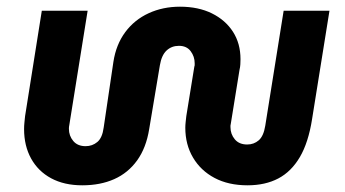

<svg xmlns="http://www.w3.org/2000/svg" viewBox="-20 -542 1030 574"><path d="M226 12Q172 12 133 -9Q94 -30 73 -68Q52 -106 52 -156Q52 -166 53 -175.5Q54 -185 55 -195L105 -510H242L187 -167Q186 -163 186 -157Q186 -136 199 -120.5Q212 -105 236 -105Q256 -105 271 -117.5Q286 -130 290 -161L319 -357Q327 -409 354.5 -446Q382 -483 424.5 -502.5Q467 -522 518 -522Q573 -522 613.5 -502Q654 -482 676.5 -447Q699 -412 699 -365Q699 -358 698.5 -349.5Q698 -341 696 -333L670 -172Q669 -169 669 -166.5Q669 -164 669 -162Q669 -141 682 -125.5Q695 -110 719 -110Q739 -110 753.5 -122.5Q768 -135 773 -166L828 -510H965L913 -186Q902 -116 876.5 -72.5Q851 -29 812 -8.5Q773 12 720 12Q663 12 621.5 -10Q580 -32 557 -71Q534 -110 534 -160Q534 -168 535 -177Q536 -186 537 -195L561 -343Q562 -345 562 -348Q562 -351 562 -353Q562 -373 550 -389Q538 -405 515 -405Q493 -405 478 -391Q463 -377 458 -347L426 -156Q417 -100 390 -62.5Q363 -25 321.5 -6.5Q280 12 226 12Z"/></svg>

Font: MuseoModerno Thin SemiBold
Style: Italic
Weight: 600
Italic angle: -9°
Version: Version 1.003